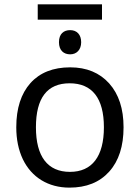

<svg xmlns="http://www.w3.org/2000/svg" viewBox="-20 -857 645 887"><path d="M154.3 -766.1H451.2V-836.9H154.3ZM252.4 -662.1C252.4 -623.5 274.9 -606 304.2 -606C334 -606 355 -627 355 -662.1C355 -696.8 335.4 -717.8 304.2 -717.8C274.9 -717.8 252.4 -701.2 252.4 -662.1ZM550.8 -269C550.8 -354.5 528.8 -421.9 484.4 -471.7C439.9 -521 379.9 -545.9 304.2 -545.9C225.6 -545.9 164.1 -521.5 120.6 -473.1C77.1 -424.3 55.2 -356.4 55.2 -269C55.2 -212.9 65.4 -164.1 85.4 -121.6C126 -37.1 203.6 9.8 300.8 9.8C378.9 9.8 439.9 -14.6 484.4 -64C528.8 -113.3 550.8 -181.6 550.8 -269ZM146 -269C146 -404.3 197.8 -472.2 301.8 -472.2C405.3 -472.2 460 -403.8 460 -269C460 -134.3 405.3 -63 303.2 -63C199.7 -63 146 -134.3 146 -269Z"/></svg>

Font: Noto Reveo Sans
Style: Regular
Weight: 400
Designer: Monotype Design team
Foundry: Monotype Imaging Inc.
Version: Version 1.04